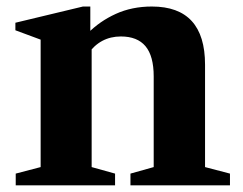

<svg xmlns="http://www.w3.org/2000/svg" viewBox="-20 -554 726 574"><path d="M370 0V-35L439.5 -54.5V-325.5Q439.5 -386.5 415 -415.8Q390.5 -445 341.5 -445Q279.5 -445 242.5 -392V-454.5Q278 -490.5 326.2 -512.5Q374.5 -534.5 434 -534.5Q593 -534.5 593 -360.5V-54.5L667.5 -35V0ZM27 0V-35L101.5 -54.5V-435.5L26 -463.5V-486L228 -534.5H250V-450L254 -445V-54.5L324 -35V0Z"/></svg>

Font: Libre Caslon Text
Style: Regular
Weight: 400
Designer: Pablo Impallari, Rodrigo Fuenzalida, Katja Schimmel
Foundry: Pablo Impallari, Rodrigo Fuenzalida
Version: Version 2.000